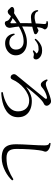

<svg xmlns="http://www.w3.org/2000/svg" viewBox="1086 -1891 828 3040"><g transform="rotate(90 1500.0 -371.0)"><path d="M368 -37Q346 -29 330 -37Q314 -45 310 -71Q308 -85 287.5 -101.5Q267 -118 237 -130Q227 -120 219 -111.5Q211 -103 205 -97Q190 -81 167.5 -79.5Q145 -78 128 -98Q115 -114 103.5 -122Q92 -130 90 -147Q89 -162 105 -172.5Q121 -183 148 -183Q157 -183 167.5 -182Q178 -181 188 -179Q217 -196 257.5 -223Q298 -250 346 -278V-305Q346 -344 346.5 -382.5Q347 -421 348 -457Q323 -453 299 -450.5Q275 -448 252 -447Q200 -446 170 -479Q140 -512 140 -555Q149 -567 160 -558Q166 -529 192.5 -516.5Q219 -504 253 -505Q273 -505 298.5 -510.5Q324 -516 351 -523Q353 -564 355.5 -596.5Q358 -629 360 -649Q363 -678 351 -686Q346 -691 336.5 -691.5Q327 -692 320 -691Q309 -702 319 -712Q336 -717 358 -717Q380 -717 397 -713Q423 -707 438 -687Q453 -667 438 -648Q418 -623 410 -543Q423 -548 434.5 -553.5Q446 -559 455 -564Q462 -568 473 -563.5Q484 -559 500 -550Q520 -539 522 -521.5Q524 -504 502 -496Q464 -482 403 -468Q402 -432 400.5 -392Q399 -352 399 -311V-308Q458 -340 521.5 -361.5Q585 -383 648 -383Q713 -383 759.5 -360Q806 -337 831 -297Q856 -257 856 -207Q856 -159 830.5 -121Q805 -83 761.5 -60.5Q718 -38 663 -38Q596 -38 556.5 -79.5Q517 -121 512 -181Q516 -187 522 -188.5Q528 -190 532 -186Q549 -143 581 -124Q613 -105 661 -105Q701 -105 733 -133Q765 -161 765 -207Q766 -264 731 -297.5Q696 -331 636 -331Q574 -331 514 -309.5Q454 -288 401 -256Q405 -198 413 -161Q421 -124 421 -113Q421 -91 410 -70Q399 -49 368 -37ZM791 -477Q775 -479 779 -493Q788 -503 802 -515Q816 -527 827 -535Q820 -548 803.5 -557.5Q787 -567 762 -568Q711 -569 675.5 -552.5Q640 -536 609 -507Q594 -507 594 -521Q608 -542 634.5 -566Q661 -590 698.5 -607.5Q736 -625 781 -624Q823 -624 854.5 -609.5Q886 -595 904 -572.5Q922 -550 921 -524Q920 -502 905 -492Q890 -482 870 -489Q845 -497 826.5 -491.5Q808 -486 792 -478ZM326 -127Q349 -112 349 -140Q349 -150 348.5 -171.5Q348 -193 347 -221Q325 -205 304.5 -189Q284 -173 267 -157Q284 -151 299 -143.5Q314 -136 326 -127Z M1446 23Q1432 11 1443 -2Q1487 -9 1538.5 -26Q1590 -43 1636.5 -71.5Q1683 -100 1713 -142.5Q1743 -185 1743 -243Q1743 -322 1698 -370.5Q1653 -419 1573 -419Q1524 -419 1474 -397Q1424 -375 1378.5 -337Q1333 -299 1297 -252Q1261 -205 1240 -155Q1227 -126 1204.5 -125.5Q1182 -125 1168 -141Q1156 -158 1154 -176.5Q1152 -195 1169 -216Q1187 -238 1216 -274Q1245 -310 1281 -353.5Q1317 -397 1355 -443.5Q1393 -490 1428 -533Q1463 -576 1491 -610.5Q1519 -645 1535 -665Q1550 -683 1544 -693Q1538 -703 1519 -700Q1490 -695 1453 -679Q1416 -663 1388 -642Q1372 -629 1356.5 -616Q1341 -603 1318 -603Q1300 -603 1283.5 -618.5Q1267 -634 1255 -656Q1243 -678 1237 -699Q1242 -715 1255 -709Q1269 -693 1282.5 -687.5Q1296 -682 1317 -683Q1336 -684 1372.5 -698Q1409 -712 1453.5 -729.5Q1498 -747 1541 -758Q1577 -768 1596 -764.5Q1615 -761 1634 -740Q1658 -714 1653.5 -688.5Q1649 -663 1623 -652Q1598 -642 1565.5 -613Q1533 -584 1499.5 -547Q1466 -510 1435.5 -473Q1405 -436 1383.5 -408Q1362 -380 1355 -371Q1382 -391 1416 -411.5Q1450 -432 1490 -446.5Q1530 -461 1574 -461Q1651 -462 1710 -437.5Q1769 -413 1802.5 -364.5Q1836 -316 1836 -244Q1836 -181 1810 -135.5Q1784 -90 1741 -60Q1698 -30 1646 -12Q1594 6 1542 14Q1490 22 1446 23Z M2480 16Q2412 16 2363.5 -3.5Q2315 -23 2289.5 -72.5Q2264 -122 2264 -213Q2264 -257 2266.5 -316Q2269 -375 2273 -438.5Q2277 -502 2279.5 -559.5Q2282 -617 2282 -659Q2282 -693 2275 -712Q2268 -731 2245 -739Q2241 -744 2243 -750Q2245 -756 2250 -758Q2325 -752 2362 -716Q2379 -700 2381 -683Q2383 -666 2376 -652Q2367 -635 2358.5 -573Q2350 -511 2344 -418.5Q2338 -326 2338 -216Q2338 -133 2371.5 -96.5Q2405 -60 2480 -60Q2587 -60 2668.5 -92.5Q2750 -125 2817 -168Q2836 -165 2834 -147Q2811 -120 2773.5 -91.5Q2736 -63 2688.5 -38.5Q2641 -14 2588 1Q2535 16 2480 16Z"/></g></svg>

Font: Zen Old Mincho Medium
Style: Regular
Weight: 500
Designer: Yoshimichi Ohira
Foundry: Positype
Version: Version 1.500